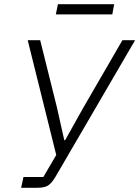

<svg xmlns="http://www.w3.org/2000/svg" viewBox="-20 -888 659 908"><path d="M244 -820 254 -868H520L511 -820ZM80 0 91 -51H185L246 -155L111 -698H170L249 -381L284 -225H288L373 -377L559 -698H619L243 -53Q224 -21 207 -10.5Q190 0 157 0Z"/></svg>

Font: IBM Plex Sans Light
Style: Italic
Weight: 300
Italic angle: -11.31°
Designer: Mike Abbink, Paul van der Laan, Pieter van Rosmalen
Foundry: Bold Monday
Version: Version 3.0